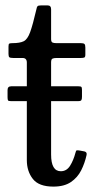

<svg xmlns="http://www.w3.org/2000/svg" viewBox="-20 -680 346 712"><path d="M301 -105Q294.5 -75 281 -48.2Q267.5 -21.5 242.8 -4.8Q218 12 178 12Q124 12 101.8 -16.5Q79.5 -45 79.5 -86V-305H20.5Q11.5 -305 9.8 -307.8Q8 -310.5 8 -320V-346Q8 -360 21.5 -360H79.5V-448Q79.5 -465 63.5 -465H29Q18.5 -465 15 -467.5Q11.5 -470 11.5 -480V-507Q11.5 -516.5 14.2 -518.2Q17 -520 26.5 -520Q53.5 -520 67.8 -527Q82 -534 91.8 -560.8Q101.5 -587.5 115 -645.5Q116.5 -654 119.2 -657Q122 -660 133 -660H156.5Q169.5 -660 169.5 -645.5V-535.5Q169.5 -525 174.2 -522.5Q179 -520 189 -520H280Q289.5 -520 293 -517Q296.5 -514 296.5 -503.5V-477.5Q296.5 -468.5 292.8 -466.8Q289 -465 280 -465H190Q179.5 -465 174.5 -462.5Q169.5 -460 169.5 -448.5V-360H271Q279.5 -360 281.8 -357.5Q284 -355 284 -346V-321.5Q284 -312.5 281.8 -308.8Q279.5 -305 270 -305H169.5V-107Q169.5 -45 205.5 -45Q227 -45 239.8 -65.2Q252.5 -85.5 260 -114Q261.5 -122 265 -122.5Q268.5 -123 277 -121.5L293 -118.5Q303.5 -116 301 -105Z"/></svg>

Font: Besley* Narrow
Style: Regular
Weight: 400
Width: 4
Designer: Owen Earl
Foundry: indestructible type*
Version: Version 3.000; ttfautohint (v1.8.3)